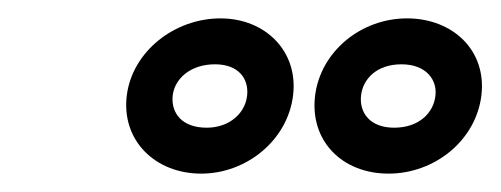

<svg xmlns="http://www.w3.org/2000/svg" viewBox="-20 -743 545 209"><path d="M205 -604C178 -604 166 -620 168 -639C170 -657 187 -673 214 -673C240 -673 251 -657 249 -639C247 -620 230 -604 205 -604ZM199 -554C248 -554 293 -590 299 -639C305 -687 269 -723 220 -723C170 -723 124 -687 118 -639C112 -590 149 -554 199 -554ZM409 -604C383 -604 371 -620 373 -639C375 -657 390 -673 417 -673C444 -673 456 -656 454 -639C452 -620 436 -604 409 -604ZM403 -554C453 -554 498 -590 504 -639C510 -688 473 -723 423 -723C373 -723 329 -687 323 -639C317 -590 352 -554 403 -554Z"/></svg>

Font: Falling Sky
Style: ExtOuObl
Weight: 400
Designer: Paul D. Hunt
Foundry: Adobe Systems Incorporated
Version: Version 1.02